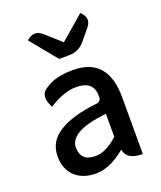

<svg xmlns="http://www.w3.org/2000/svg" viewBox="-155 -942 885 1053"><g transform="rotate(-20 287.5 -415.5)"><path d="M396 -63Q304 13 224 13Q145 13 100 -30Q55 -74 55 -146Q55 -234 133 -282Q212 -331 354 -346Q384 -350 381 -382Q382 -470 279 -470Q208 -470 120 -414Q77 -492 135 -524Q191 -564 296 -564Q499 -564 499 -331V0Q405 0 396 -63ZM252 -78Q314 -78 384 -142V-277Q266 -263 216 -233Q166 -203 166 -159Q166 -78 252 -78ZM246 -647 120 -801Q167 -844 212 -804L302 -724L441 -844Q488 -801 450 -755L399 -693Q362 -647 302 -647Z"/></g></svg>

Font: Swei Half Moon CJK TC
Style: Medium
Weight: 500
Version: Version 2.125